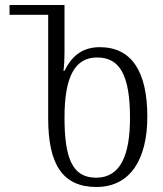

<svg xmlns="http://www.w3.org/2000/svg" viewBox="-20 -734 650 765"><path d="M364 11C499 11 567 -99 567 -269C567 -451 503 -546 378 -546C314 -546 269 -517 237 -452H233C236 -477 237 -501 237 -525V-714H18V-675H172V-262C172 -80 229 11 364 11ZM363 -26C268 -26 237 -104 237 -266C237 -433 281 -505 367 -505C456 -505 498 -437 498 -264C498 -114 459 -26 363 -26Z"/></svg>

Font: Noto Serif Georgian Condensed Light
Style: Regular
Weight: 300
Width: 3
Designer: Monotype Design Team, Akaki Razmadze
Foundry: Google LLC
Version: Version 2.003